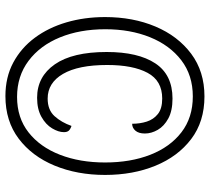

<svg xmlns="http://www.w3.org/2000/svg" viewBox="-53 -712 775 709"><g transform="rotate(90 334.5 -357.5)"><path d="M335 10Q265 10 211 -19Q157 -48 119.5 -98.5Q82 -149 62.5 -215.5Q43 -282 43 -358Q43 -461 78 -544Q113 -627 178.5 -676Q244 -725 336 -725Q429 -725 493.5 -676Q558 -627 592 -544Q626 -461 626 -358Q626 -255 591.5 -171.5Q557 -88 492 -39Q427 10 335 10ZM338 -33Q415 -33 469 -75.5Q523 -118 551.5 -191.5Q580 -265 580 -358Q580 -452 551.5 -525Q523 -598 468.5 -640Q414 -682 336 -682Q258 -682 202.5 -639.5Q147 -597 117.5 -524Q88 -451 88 -359Q88 -265 118 -191.5Q148 -118 204.5 -75.5Q261 -33 338 -33ZM341 -107Q263 -107 217.5 -172.5Q172 -238 172 -364Q172 -480 214 -543.5Q256 -607 344 -607Q389 -607 417.5 -591.5Q446 -576 459.5 -552.5Q473 -529 473 -505Q473 -482 462.5 -470Q452 -458 437 -458Q437 -487 429 -512Q421 -537 401 -553Q381 -569 344 -569Q278 -569 249 -515Q220 -461 220 -366Q220 -259 253 -202.5Q286 -146 344 -146Q386 -146 409 -171.5Q432 -197 445 -234Q457 -230 462.5 -224Q468 -218 468 -206Q468 -186 454 -162.5Q440 -139 411.5 -123Q383 -107 341 -107Z"/></g></svg>

Font: Noto Serif Khmer ExtraCondensed
Style: Regular
Weight: 400
Width: 2
Designer: Danh Hong and the Monotype Design Team
Foundry: Monotype Imaging Inc.
Version: Version 2.004; ttfautohint (v1.8.4.7-5d5b)